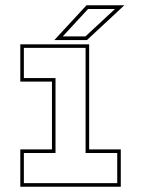

<svg xmlns="http://www.w3.org/2000/svg" viewBox="-20 -708 535 728"><path d="M57 0V-141.5H177V-398.5H57V-540H318V-141.5H438V0ZM70.5 -13.5H424.5V-128H304.5V-526.5H70.5V-412H190.5V-128H70.5ZM186 -556 308 -688H451.5L309.5 -556ZM218 -570H304L416 -674H314Z"/></svg>

Font: Tourney Thin Thin
Style: Regular
Weight: 250
Version: Version 1.015